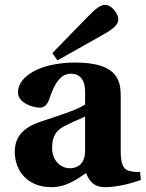

<svg xmlns="http://www.w3.org/2000/svg" viewBox="-20 -760 601 792"><path d="M196 -541 217 -511 400 -614C436 -634 468 -654 468 -680C468 -705 439 -740 415 -740C395 -740 378 -728 341 -690ZM41 -133C41 -58 91 12 192 12C256 12 300 -23 335 -46C348 -15 365 12 413 12C465 12 528 -5 561 -18L558 -51C545 -50 525 -51 510 -56C497 -60 478 -72 478 -131V-362C478 -424 468 -502 291 -502C144 -502 54 -444 54 -379C54 -334 118 -316 144 -316C166 -316 177 -332 185 -356C213 -441 245 -456 273 -456C302 -456 331 -439 331 -382V-329C296 -305 212 -280 147 -258C68 -231 41 -190 41 -133ZM195 -150C195 -197 211 -220 241 -237C272 -254 307 -268 331 -279V-134C329 -80 296 -66 269 -66C230 -66 195 -97 195 -150Z"/></svg>

Font: Heuristica
Style: Bold
Weight: 700
Version: Version 1.0.1